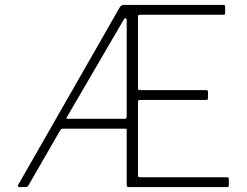

<svg xmlns="http://www.w3.org/2000/svg" viewBox="-20 -762 1004 782"><path d="M912 -33V-7Q912 0 905 0H505Q500 0 498 -2Q496 -4 496 -10V-233Q496 -238 491 -238H237Q229 -238 225 -231L96 -7Q92 0 84 0H59Q55 0 53.5 -2.5Q52 -5 54 -9L467 -731Q473 -742 485 -742H890Q897 -742 897 -735V-709Q897 -705 895.5 -703.5Q894 -702 889 -702H551Q546 -702 544 -700.5Q542 -699 542 -693V-402Q542 -398 544 -396.5Q546 -395 551 -395H820Q827 -395 827 -388V-362Q827 -358 825.5 -356.5Q824 -355 819 -355H551Q546 -355 544 -353.5Q542 -352 542 -346V-49Q542 -43 544 -41.5Q546 -40 551 -40H904Q909 -40 910.5 -38.5Q912 -37 912 -33ZM496 -287V-678Q496 -688 491 -688Q487 -688 481 -677L253 -286Q250 -281 250.5 -279.5Q251 -278 256 -278H488Q496 -278 496 -287Z"/></svg>

Font: Libre Franklin Thin
Style: Regular
Weight: 250
Designer: Pablo Impallari, Rodrigo Fuenzalida
Foundry: Impallari Type
Version: Version 1.002; ttfautohint (v1.5)